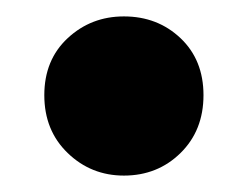

<svg xmlns="http://www.w3.org/2000/svg" viewBox="-20 -206 302 234"><path d="M131 8Q91 8 62.5 -19.5Q34 -47 34 -90Q34 -133 62.5 -159.5Q91 -186 131 -186Q172 -186 200 -159.5Q228 -133 228 -90Q228 -47 200 -19.5Q172 8 131 8Z"/></svg>

Font: MOST Montserrat
Style: Bold
Weight: 700
Designer: Julieta Ulanovsky
Foundry: Julieta Ulanovsky
Version: Version 8.000;March 11, 2024;FontCreator 15.0.0.2926 64-bit